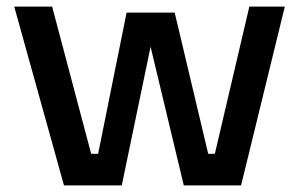

<svg xmlns="http://www.w3.org/2000/svg" viewBox="-20 -559 913 579"><path d="M347.2 0H172.9L22.9 -539.1H137.2L254.9 -95.2H275.9L361.8 -521H506.8L607.9 -95.2H627.9L731.9 -539.1H838.9L707 0H534.2L434.1 -418Z"/></svg>

Font: Sora Medium
Style: Regular
Weight: 500
Designer: Jonathan Barnbrook, Julián Moncada
Foundry: Barnbrook Fonts
Version: Version 2.000